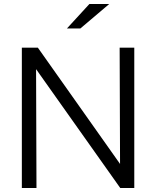

<svg xmlns="http://www.w3.org/2000/svg" viewBox="-20 -938 779 958"><path d="M89 0ZM89 -700H169L579 -120L577 -700H650V0H580L160 -593L162 0H89ZM426 -918H525L381 -796H314Z"/></svg>

Font: Red Hat Text
Style: Regular
Weight: 400
Designer: Pentagram / MCKL
Foundry: Pentagram / MCKL
Version: Version 1.005; Red Hat Text